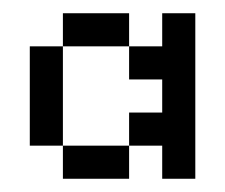

<svg xmlns="http://www.w3.org/2000/svg" viewBox="-20 -620 340 290"><path d="M25 -550V-400H75V-550ZM75 -350H175V-400H75ZM75 -550H175V-600H75ZM175 -400H225V-350H275V-600H225V-550H175V-500H225V-450H175Z"/></svg>

Font: LS-VG5000 Light
Style: Regular
Weight: 400
Designer: Justin Bihan, 2021
Foundry: Justin Bihan, 2021
Version: Version 1.000;Glyphs 3.1.2 (3151)